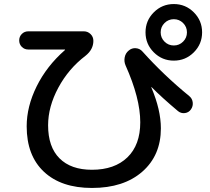

<svg xmlns="http://www.w3.org/2000/svg" viewBox="-20 -870 1040 950"><path d="M794 -664Q813 -645 840 -645Q867 -645 886 -664Q905 -683 905 -710Q905 -737 886 -756Q867 -775 840 -775Q813 -775 794 -756Q775 -737 775 -710Q775 -683 794 -664ZM741 -809Q782 -850 840 -850Q898 -850 939 -809Q980 -768 980 -710Q980 -652 939 -611Q898 -570 840 -570Q782 -570 741 -611Q700 -652 700 -710Q700 -768 741 -809ZM120 -625Q101 -625 88 -638Q75 -651 75 -670Q75 -689 88 -702Q101 -715 120 -715H395Q414 -715 428 -701.5Q442 -688 442 -668Q442 -625 403 -594Q319 -530 268.5 -436Q218 -342 218 -250Q218 -143 274.5 -86.5Q331 -30 435 -30Q547 -30 610.5 -91.5Q674 -153 674 -265Q674 -384 601 -547Q593 -566 597 -586.5Q601 -607 617 -620Q632 -633 652 -631.5Q672 -630 685 -615Q790 -498 916 -395Q931 -383 933.5 -364Q936 -345 925 -329Q914 -313 895 -310.5Q876 -308 861 -320Q780 -388 731 -438Q730 -440 729 -439V-437Q776 -326 776 -235Q776 -101 684 -20.5Q592 60 435 60Q283 60 197.5 -20Q112 -100 112 -245Q112 -343 161.5 -443Q211 -543 301 -622Q302 -623 302 -624Q302 -625 301 -625Z"/></svg>

Font: Rounded Mplus 1c Medium
Style: Regular
Weight: 500
Version: Version 1.059.20150529